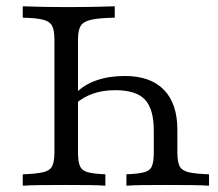

<svg xmlns="http://www.w3.org/2000/svg" viewBox="-20 -591 694 611"><path d="M345.2 -571V-534.7Q295.2 -533.9 270.2 -528.2Q245.2 -522.6 236.7 -508.5Q228.2 -494.4 228.2 -465.3V-105.6Q228.2 -77.4 234.3 -62.9Q240.3 -48.4 258.9 -43.1Q277.4 -37.9 315.3 -36.3V0Q296.8 -1.6 264.5 -2Q232.3 -2.4 191.1 -2.4Q144.4 -2.4 108.9 -2Q73.4 -1.6 52.4 0V-36.3Q96.8 -37.9 118.1 -43.1Q139.5 -48.4 146.4 -62.9Q153.2 -77.4 153.2 -105.6V-465.3Q153.2 -494.4 146 -508.5Q138.7 -522.6 117.3 -528.2Q96 -533.9 52.4 -534.7V-571Q72.6 -570.2 108.1 -569.4Q143.5 -568.5 194.4 -568.5Q248.4 -568.5 287.1 -569.4Q325.8 -570.2 345.2 -571ZM377.4 -349.2Q458.9 -349.2 501.6 -305.2Q544.4 -261.3 544.4 -178.2V-105.6Q544.4 -77.4 551.2 -62.9Q558.1 -48.4 579.4 -43.1Q600.8 -37.9 645.2 -36.3V0Q624.2 -1.6 589.1 -2Q554 -2.4 506.5 -2.4Q466.1 -2.4 433.9 -2Q401.6 -1.6 382.3 0V-36.3Q421 -37.9 439.5 -43.1Q458.1 -48.4 463.7 -62.9Q469.4 -77.4 469.4 -105.6V-175Q469.4 -244.4 441.1 -274.2Q412.9 -304 346.8 -304Q307.3 -304 276.2 -293.1Q245.2 -282.3 221 -261.3V-294.4Q247.6 -321.8 287.5 -335.5Q327.4 -349.2 377.4 -349.2Z"/></svg>

Font: Playfair 9pt Light
Style: Regular
Weight: 300
Designer: Claus Eggers Sørensen
Foundry: Claus Eggers Sørensen
Version: Version 2.001;gftools[0.9.30]